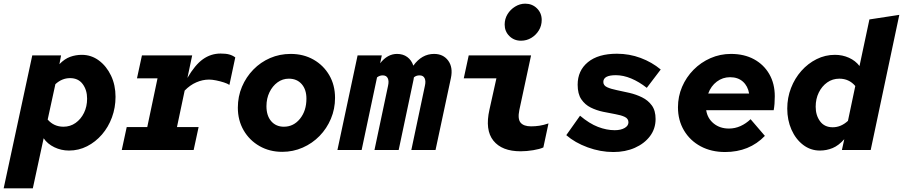

<svg xmlns="http://www.w3.org/2000/svg" viewBox="-62 -818 4924 1047"><path d="M-42 209 114 -516H271L262 -468Q290 -497 320.5 -508Q351 -519 384 -519Q436 -519 477.5 -488Q519 -457 543.5 -405.5Q568 -354 568 -290Q568 -231 548.5 -178Q529 -125 494 -84.5Q459 -44 413 -20.5Q367 3 314 3Q272 3 234.5 -15Q197 -33 176 -64L117 209ZM284 -127Q321 -127 350 -147.5Q379 -168 396 -202.5Q413 -237 413 -280Q413 -327 389 -359.5Q365 -392 320 -392Q276 -392 240 -359L198 -166Q232 -127 284 -127Z M602 0 629 -125H741L797 -391H685L712 -516H986L960 -393Q1001 -464 1044.5 -495Q1088 -526 1141 -526Q1170 -526 1188 -521Q1206 -516 1221 -505L1189 -355Q1179 -362 1159 -368.5Q1139 -375 1117 -379.5Q1095 -384 1078 -384Q1043 -384 1008.5 -369Q974 -354 945 -324L903 -125H1021L994 0Z M1477 10Q1408 10 1353 -21.5Q1298 -53 1266.5 -107.5Q1235 -162 1235 -231Q1235 -292 1257.5 -345Q1280 -398 1319.5 -438.5Q1359 -479 1411 -501.5Q1463 -524 1523 -524Q1593 -524 1647.5 -493Q1702 -462 1733.5 -408Q1765 -354 1765 -284Q1765 -224 1742.5 -170.5Q1720 -117 1680.5 -76.5Q1641 -36 1588.5 -13Q1536 10 1477 10ZM1486 -127Q1539 -127 1574 -170.5Q1609 -214 1609 -280Q1609 -330 1583 -359.5Q1557 -389 1513 -389Q1479 -389 1451.5 -369Q1424 -349 1407.5 -315Q1391 -281 1391 -239Q1391 -187 1417 -157Q1443 -127 1486 -127Z M1778 0 1888 -516H2020L2011 -473Q2051 -524 2103 -524Q2136 -524 2159 -507Q2182 -490 2192 -460Q2238 -524 2305 -524Q2355 -524 2382 -487.5Q2409 -451 2397 -393L2313 0H2181L2255 -350Q2261 -376 2253.5 -391.5Q2246 -407 2226 -407Q2207 -407 2195 -396Q2195 -391 2193 -383L2112 0H1980L2054 -350Q2060 -376 2052.5 -391.5Q2045 -407 2025 -407Q2008 -407 1994 -396L1910 0Z M2779 -596Q2741 -596 2715.5 -621.5Q2690 -647 2690 -684Q2690 -715 2705.5 -740.5Q2721 -766 2747 -782Q2773 -798 2802 -798Q2840 -798 2866 -772.5Q2892 -747 2892 -709Q2892 -678 2876.5 -652.5Q2861 -627 2835.5 -611.5Q2810 -596 2779 -596ZM2777 7Q2675 7 2628.5 -51Q2582 -109 2607 -220L2645 -391H2467L2494 -516H2834L2770 -218Q2760 -169 2777 -149Q2794 -129 2834 -129Q2857 -129 2880 -132.5Q2903 -136 2929 -145L2901 -14Q2882 -5 2846 1Q2810 7 2777 7Z M3283 11Q3212 11 3142.5 -14.5Q3073 -40 3026 -81L3101 -187Q3152 -144 3199 -126Q3246 -108 3290 -108Q3323 -108 3344 -120Q3365 -132 3365 -151Q3365 -171 3345 -180.5Q3325 -190 3293.5 -195.5Q3262 -201 3226.5 -208.5Q3191 -216 3159.5 -231.5Q3128 -247 3108 -276.5Q3088 -306 3088 -356Q3088 -433 3144 -479Q3200 -525 3302 -525Q3370 -525 3431.5 -502Q3493 -479 3541 -439L3465 -339Q3423 -372 3380 -390Q3337 -408 3296 -408Q3228 -408 3228 -371Q3228 -352 3248.5 -342.5Q3269 -333 3301.5 -326.5Q3334 -320 3370.5 -311.5Q3407 -303 3439.5 -287Q3472 -271 3492.5 -243Q3513 -215 3513 -169Q3513 -116 3482.5 -75.5Q3452 -35 3400 -12Q3348 11 3283 11Z M3892 11Q3817 11 3759 -20Q3701 -51 3668 -106.5Q3635 -162 3635 -233Q3635 -292 3657.5 -344.5Q3680 -397 3720 -437.5Q3760 -478 3812.5 -501Q3865 -524 3924 -524Q3996 -524 4049.5 -495Q4103 -466 4133 -414Q4163 -362 4163 -293Q4163 -249 4157 -217H3789Q3796 -172 3830 -144.5Q3864 -117 3913 -117Q3946 -117 3976 -130.5Q4006 -144 4031 -168L4109 -77Q4024 11 3892 11ZM3800 -308H4023Q4016 -349 3989 -373Q3962 -397 3919 -397Q3879 -397 3847 -373Q3815 -349 3800 -308Z M4409 3Q4358 3 4317.5 -28Q4277 -59 4254 -111Q4231 -163 4231 -226Q4231 -285 4251.5 -338Q4272 -391 4308 -431.5Q4344 -472 4391 -495.5Q4438 -519 4491 -519Q4532 -519 4567.5 -503Q4603 -487 4625 -458L4679 -712L4842 -737L4686 0H4529L4542 -59Q4511 -24 4478 -10.5Q4445 3 4409 3ZM4386 -236Q4386 -189 4410 -156.5Q4434 -124 4479 -124Q4524 -124 4562 -159L4602 -349Q4568 -389 4515 -389Q4478 -389 4449 -368.5Q4420 -348 4403 -313.5Q4386 -279 4386 -236Z"/></svg>

Font: Red Hat Mono
Style: Bold Italic
Weight: 700
Italic angle: -12°
Monospace: yes
Designer: Pentagram, MCKL
Foundry: Pentagram, MCKL
Version: Version 1.023; ttfautohint (v1.8.3)